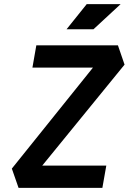

<svg xmlns="http://www.w3.org/2000/svg" viewBox="-20 -914 626 934"><path d="M70.3 0 37.6 -93.8 432.1 -585H137.7L156.7 -693.4H553.7L585.9 -599.6L185.5 -108.4H497.1L478 0ZM303.7 -771.5 401.9 -894H566.9L434.6 -771.5Z"/></svg>

Font: CaskaydiaCove NFP SemiBold
Style: Italic
Weight: 600
Italic angle: -10°
Designer: Aaron Bell
Foundry: Saja Typeworks
Version: Version 2111.001; VTT 6.35;Nerd Fonts 3.1.1